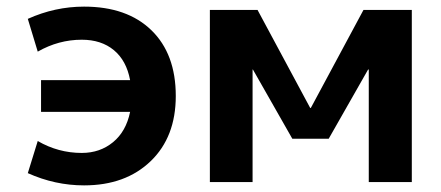

<svg xmlns="http://www.w3.org/2000/svg" viewBox="-20 -550 1333 580"><path d="M104 -212V-308H373Q362 -367 324 -398.5Q286 -430 227 -430Q157 -430 94 -394L64 -493Q146 -530 234 -530Q364 -530 437.5 -458.5Q511 -387 511 -260Q511 -136 435 -63Q359 10 234 10Q146 10 64 -27L94 -124Q156 -88 227 -88Q282 -88 321.5 -120.5Q361 -153 373 -212Z M1092 -340 973 -131H863L744 -340H743V0H614V-520H758L917 -224H919L1078 -520H1224V0H1094V-340Z"/></svg>

Font: M PLUS 1p
Style: Bold
Weight: 700
Version: Version 1.062